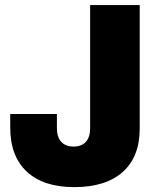

<svg xmlns="http://www.w3.org/2000/svg" viewBox="-20 -748 628 779"><path d="M281.2 11.2Q156.2 11.2 88.9 -51.5Q21.5 -114.3 21.5 -230.5V-285.6H210.9V-228Q210.9 -191.9 228.5 -172.6Q246.1 -153.3 278.3 -153.3Q311 -153.3 328.4 -172.6Q345.7 -191.9 345.7 -228.5V-727.5H546.9V-226.6Q546.9 -111.8 478 -50.3Q409.2 11.2 281.2 11.2Z"/></svg>

Font: Inter 28pt Black
Style: Regular
Weight: 900
Designer: Rasmus Andersson
Foundry: rsms
Version: Version 4.001;git-66647c0bb